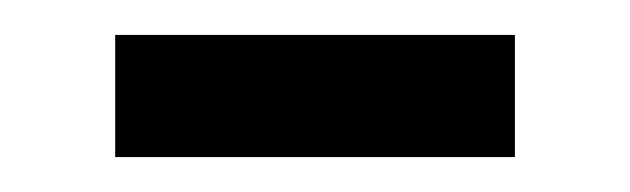

<svg xmlns="http://www.w3.org/2000/svg" viewBox="-20 -383 361 110"><path d="M46 -293V-363H275V-293Z"/></svg>

Font: Ruda
Style: Regular
Weight: 400
Designer: Mariela Monsalve and Angelina Sanchez
Foundry: Mariela Monsalve and Angelina Sanchez
Version: Version 2.000